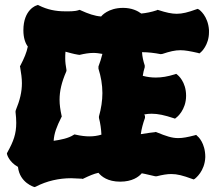

<svg xmlns="http://www.w3.org/2000/svg" viewBox="-20 -734 871 780"><path d="M736 -345C736 -403 702 -429 701 -430L696 -434L690 -432C661 -423 637 -419 613 -419C596 -419 578 -421 560 -426C562 -438 564 -449 568 -461V-468C562 -486 558 -504 557 -522C582 -522 607 -519 633 -514L640 -515C670 -525 691 -530 713 -530C732 -530 753 -526 784 -519L790 -517L795 -521C797 -522 829 -551 829 -603V-612C825 -670 790 -694 789 -695L783 -698L777 -696C744 -684 721 -678 698 -678C677 -678 655 -683 624 -693L620 -694L616 -692C595 -685 574 -681 554 -679C539 -690 515 -702 480 -702C419 -702 392 -669 391 -667C364 -669 339 -678 308 -692L304 -694L300 -693C283 -687 260 -688 244 -688C206 -688 172 -695 138 -712L134 -714L129 -712C127 -712 75 -695 75 -611C75 -580 83 -558 93 -545C88 -520 78 -497 63 -468L61 -465L62 -460C66 -437 69 -416 69 -396C69 -361 61 -327 44 -286L43 -280C45 -263 46 -248 46 -235C46 -190 35 -160 10 -115L8 -111L9 -106C9 -105 18 -75 53 -56C60 10 121 26 117 25L121 26L126 24C170 1 220 -10 269 -10C284 -10 298 -8 313 -8L316 -7L320 -9C343 -20 361 -28 380 -32C392 -17 418 4 468 4C517 4 543 -15 556 -30C574 -27 590 -22 610 -18H617C641 -24 659 -27 676 -27C700 -27 723 -21 761 -7L767 -5L772 -8C774 -10 812 -38 814 -96C814 -154 784 -180 781 -182L777 -186L770 -184C743 -177 723 -173 704 -173C678 -173 655 -181 618 -196L613 -198L609 -197C608 -197 573 -193 552 -189C555 -211 561 -233 569 -255V-263L566 -269C576 -271 586 -272 596 -272C622 -272 649 -266 685 -254L691 -252L696 -256C698 -257 736 -287 736 -345ZM250 -450C247 -467 245 -482 245 -496C245 -505 245 -514 246 -524C262 -520 277 -515 296 -512L303 -511C324 -516 342 -519 360 -519C372 -519 384 -517 396 -515C392 -498 386 -480 380 -464V-455C390 -423 396 -390 396 -356C396 -325 391 -293 382 -261V-255C388 -232 391 -209 392 -187C375 -182 360 -180 343 -180C327 -180 309 -182 287 -187L283 -188L279 -186C258 -172 226 -166 198 -162C200 -193 210 -219 229 -257L231 -261L230 -265C225 -288 222 -308 222 -329C222 -364 230 -399 249 -443L250 -446Z"/></svg>

Font: Hanalei Fill
Style: Regular
Weight: 400
Designer: Astigmatic (AOETI)
Foundry: Astigmatic (AOETI)
Version: Version 1.000